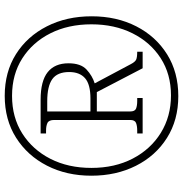

<svg xmlns="http://www.w3.org/2000/svg" viewBox="-1 -764 775 813"><g transform="rotate(-90 386.5 -357.5)"><path d="M386 10Q285 10 209 -38Q133 -86 91 -169.5Q49 -253 49 -358Q49 -463 91.5 -546Q134 -629 210 -677Q286 -725 387 -725Q488 -725 563.5 -677.5Q639 -630 681.5 -546.5Q724 -463 724 -357Q724 -251 681.5 -168Q639 -85 563 -37.5Q487 10 386 10ZM389 -21Q479 -21 546.5 -64.5Q614 -108 652 -184Q690 -260 690 -358Q690 -456 652 -531.5Q614 -607 546 -650.5Q478 -694 387 -694Q296 -694 227.5 -650.5Q159 -607 120.5 -531.5Q82 -456 82 -358Q82 -259 121.5 -183Q161 -107 230.5 -64Q300 -21 389 -21ZM228 -141V-164H240Q260 -164 272.5 -169Q285 -174 285 -194V-515Q285 -538 272.5 -544Q260 -550 240 -550H228V-573H371Q450 -573 487.5 -543Q525 -513 525 -455Q525 -403 498.5 -378.5Q472 -354 440 -344L522 -190Q531 -173 540.5 -168.5Q550 -164 574 -164V-141H504L403 -335H321V-194Q321 -174 333 -169Q345 -164 366 -164H378V-141ZM376 -362Q436 -362 462 -385Q488 -408 488 -452Q488 -502 458 -523.5Q428 -545 364 -545H321V-362Z"/></g></svg>

Font: Noto Serif Lao SemiCondensed ExtraLight
Style: Regular
Weight: 200
Width: 4
Designer: Monotype Design Team
Foundry: Monotype Imaging Inc.
Version: Version 2.003; ttfautohint (v1.8.4.7-5d5b)